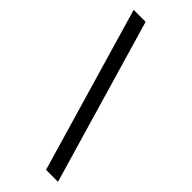

<svg xmlns="http://www.w3.org/2000/svg" viewBox="-274 -805 942 942"><g transform="rotate(45 196.5 -334.5)"><path d="M363 95H280L29 -764H112Z"/></g></svg>

Font: DM Sans 9pt
Style: Regular
Weight: 400
Designer: Colophon Foundry, Jonny Pinhorn
Foundry: Colophon Foundry
Version: Version 4.004;gftools[0.9.30]